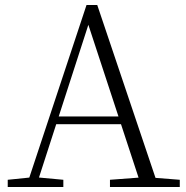

<svg xmlns="http://www.w3.org/2000/svg" viewBox="-20 -750 747 770"><path d="M11 0V-29L109 -39H126L234 -29V0ZM85 0 327 -730H370L616 0H548L324 -682H344L340 -668L124 0ZM192 -252 194 -283H493L495 -252ZM421 0V-29L554 -39H574L701 -29V0Z"/></svg>

Font: Noto Serif SC
Style: Regular
Weight: 200
Designer: Ryoko NISHIZUKA 西塚涼子 (kana & ideographs); Frank Grießhammer (Latin, Greek & Cyrillic); Wenlong ZHANG 张文龙 (bopomofo); San
Foundry: Adobe
Version: Version 2.001;hotconv 1.1.0;makeotfexe 2.6.0